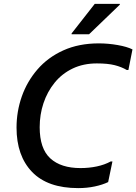

<svg xmlns="http://www.w3.org/2000/svg" viewBox="-20 -955 701 987"><path d="M65 -299Q65 -382 92 -459Q119 -536 172.5 -598Q226 -660 305.5 -696Q385 -732 488 -732Q536 -732 584.5 -723.5Q633 -715 661 -701L640 -595H632Q605 -611 569.5 -620Q534 -629 478 -629Q408 -629 353 -602.5Q298 -576 260.5 -529.5Q223 -483 203.5 -424.5Q184 -366 184 -301Q184 -191 238.5 -141Q293 -91 394 -91Q438 -91 478 -99.5Q518 -108 549 -125H558L536 -19Q507 -5 467 3.5Q427 12 382 12Q225 12 145 -71Q65 -154 65 -299ZM348 -779V-783L467 -935H596V-931L438 -779Z"/></svg>

Font: Kufam Medium
Style: Italic
Weight: 500
Italic angle: -11°
Designer: Artur Schmal
Foundry: Original Type
Version: Version 1.301; ttfautohint (v1.8.3)